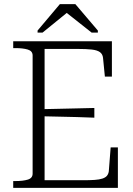

<svg xmlns="http://www.w3.org/2000/svg" viewBox="-20 -910 646 930"><path d="M551 -196V0H44V-33H55Q91 -33 114.5 -40Q138 -47 138 -69V-641Q138 -663 114.5 -670Q91 -677 55 -677H44V-710H522V-539H488L479 -630Q477 -648 464 -657.5Q451 -667 424.5 -670Q398 -673 356 -673H196V-37H381Q414 -37 437.5 -38.5Q461 -40 476 -45Q491 -50 498 -58.5Q505 -67 507 -80L516 -196ZM173 -381Q220 -382 264.5 -383Q309 -384 352 -385Q395 -386 437 -387V-340Q395 -342 352 -343Q309 -344 264.5 -345Q220 -346 173 -347ZM345 -890H270L162 -762V-752H186L320 -861H286L424 -752H454V-762Z"/></svg>

Font: Roboto Serif 36pt ExtraLight
Style: Regular
Weight: 250
Designer: Greg Gazdowicz
Foundry: Commercial Type
Version: Version 1.008